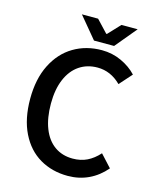

<svg xmlns="http://www.w3.org/2000/svg" viewBox="-122 -904 816 1000"><g transform="rotate(15 285.5 -404.0)"><path d="M471.7 -518.1Q416.5 -573.2 345.2 -573.2Q289.1 -573.2 246.8 -544.4Q204.6 -515.6 181.4 -460.7Q158.2 -405.8 158.2 -329.6Q158.2 -251.5 180.2 -195.8Q202.1 -140.1 243.4 -110.8Q284.7 -81.5 341.3 -81.5Q384.3 -81.5 418.5 -98.1Q452.6 -114.7 482.4 -147.9L542.5 -82.5Q502.9 -36.1 451.7 -12Q400.4 12.2 339.4 12.2Q254.9 12.2 188.7 -26.6Q122.6 -65.4 85 -141.6Q47.4 -217.8 47.4 -325.7Q47.4 -432.6 85.9 -509.5Q124.5 -586.4 191.7 -626.5Q258.8 -666.5 343.8 -666.5Q399.9 -666.5 449.2 -643.8Q498.5 -621.1 531.7 -585.4ZM193.8 -819.8H281.2L342.3 -754.9H346.2L407.2 -819.8H494.6L398.4 -704.1H290Z"/></g></svg>

Font: Varta
Style: Bold
Weight: 700
Designer: Joana Correia, Viktoriya Grabowska, Eben Sorkin
Foundry: Sorkin Type
Version: Version 1.002; ttfautohint (v1.3) -l 8 -r 24 -G 200 -x 12 -H